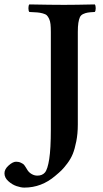

<svg xmlns="http://www.w3.org/2000/svg" viewBox="-89 -667 465 869"><path d="M263.2 -522V-103Q263.2 -62 256.3 -27.3Q249.5 7.3 240.5 29.5Q231.4 51.8 215.6 72.8Q199.7 93.8 189.2 104Q178.7 114.3 161.1 128.9Q99.1 182.1 21 182.1Q5.9 182.1 -14.2 175.3Q-34.2 168.5 -51.5 152.8Q-68.8 137.2 -68.8 117.2Q-68.8 98.6 -49.8 81.8Q-30.8 64.9 -16.1 64.9Q-3.9 64.9 5.6 69.6Q15.1 74.2 18.6 77.6Q22 81.1 28.6 91.8Q35.2 102.5 36.1 104Q43 114.3 54.9 121.1Q66.9 127.9 80.1 127.9Q102.1 127.9 114.3 113.8Q126.5 99.6 133.8 53Q141.1 6.3 141.1 -81.1V-522Q141.1 -543.5 139.6 -557.4Q138.2 -571.3 133.3 -581.8Q128.4 -592.3 122.8 -597.7Q117.2 -603 104.5 -606.4Q91.8 -609.9 79.3 -610.8Q66.9 -611.8 43.9 -612.8Q39.6 -617.2 39.6 -629.9Q39.6 -642.6 43.9 -647Q143.6 -645 201.2 -645Q250 -645 339.8 -647Q344.2 -642.6 344.2 -629.9Q344.2 -617.2 339.8 -612.8Q319.3 -611.8 308.6 -610.1Q297.9 -608.4 287.4 -603.5Q276.9 -598.6 272.5 -588.9Q268.1 -579.1 265.6 -563.2Q263.2 -547.4 263.2 -522Z"/></svg>

Font: Common Serif SemiBold
Style: Regular
Weight: 600
Designer: Philipp H. Poll, Khaled Hosny
Foundry: Stefan Peev, Context Ltd.
Version: Version 1.026